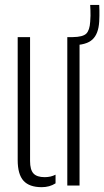

<svg xmlns="http://www.w3.org/2000/svg" viewBox="-20 -750 422 776"><path d="M51.5 -103V-600H101.5V-99Q101.5 -64 115.2 -49Q129 -34 160.5 -34Q185.5 -34 204.5 -44V-9Q180.5 6.5 148.5 6.5Q98.5 6.5 75 -19.5Q51.5 -45.5 51.5 -103ZM252 0V-600H301.5V0ZM273.5 -567.5Q263.5 -567.5 255 -569.5L254 -600Q258.5 -600 263.8 -600Q269 -600 273.5 -600Q315 -600.5 328.8 -614.2Q342.5 -628 344.5 -662Q345.5 -675 345.8 -686.8Q346 -698.5 345.5 -709.2Q345 -720 344.5 -730H381Q381.5 -719 381.8 -708Q382 -697 381.8 -685.8Q381.5 -674.5 381 -663Q378 -612.5 353.2 -590Q328.5 -567.5 273.5 -567.5Z"/></svg>

Font: Big Shoulders Stencil Text ExtraLight
Style: Regular
Weight: 250
Version: Version 2.001